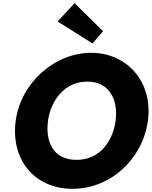

<svg xmlns="http://www.w3.org/2000/svg" viewBox="-20 -1172 954 1207"><path d="M448.8 -1152 342.2 -1037 561.5 -899 628 -976ZM78.8 -413C46.3 -172 193 15 437 15C674 15 877.3 -172 909.8 -413C942.4 -654 781.6 -840 552.6 -840C325.6 -840 111.4 -654 78.8 -413ZM281.8 -413C298.5 -536 383.1 -659 528.1 -659C674.1 -659 723.5 -536 706.8 -413C690.2 -290 611.6 -167 461.6 -167C307.6 -167 265.2 -290 281.8 -413Z"/></svg>

Font: Hussar Techniczny
Style: Bold 
Weight: 700
Foundry: Cannot Into Space Fonts
Version: Version 0.77